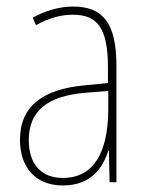

<svg xmlns="http://www.w3.org/2000/svg" viewBox="-20 -608 450 587"><path d="M203 -588C162 -588 118 -575 80 -554L90 -531C133 -555 170 -563 203 -563C278 -563 310 -522 310 -402V-354L237 -347C113 -335 41 -285 41 -180C41 -104 82 -41 172 -41C258 -41 294 -94 311 -147H313L315 -51H336V-407C336 -537 295 -588 203 -588ZM237 -324 311 -330V-271C310 -149 271 -64 172 -64C106 -64 68 -106 68 -180C68 -270 127 -314 237 -324Z"/></svg>

Font: Noto Sans Tamil UI Condensed Thin
Style: Regular
Weight: 100
Width: 3
Designer: Jelle Bosma - Monotype Design Team
Foundry: Monotype Imaging Inc.
Version: Version 2.004